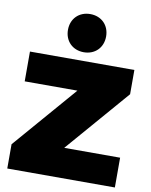

<svg xmlns="http://www.w3.org/2000/svg" viewBox="-103 -1055 889 1130"><g transform="rotate(10 341.5 -490.0)"><path d="M344 -980C277 -980 230 -933 230 -866C230 -799 277 -752 344 -752C411 -752 458 -799 458 -866C458 -933 411 -980 344 -980ZM32 -701V-523H347L20 -145V0H663V-178H329L656 -556V-701Z"/></g></svg>

Font: Montserrat arm Black
Style: Regular
Weight: 900
Designer: Julieta Ulanovsky
Foundry: Julieta Ulanovsky
Version: Version 6.000;PS 006.000;hotconv 1.0.88;makeotf.lib2.5.64775